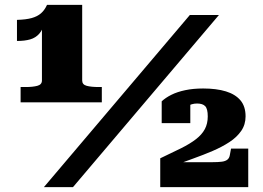

<svg xmlns="http://www.w3.org/2000/svg" viewBox="-20 -772 1084 792"><path d="M319 -440Q319 -423 337.5 -418Q356 -413 388 -413H400V-350H65V-413H86Q115 -413 134 -418Q153 -423 153 -440V-678L164 -680Q157 -650 142 -633Q127 -616 104.5 -609.5Q82 -603 50 -603V-690Q87 -691 110.5 -697.5Q134 -704 149 -717Q164 -730 174 -752H319ZM763 -710H883L281 0H161ZM855 -103H689Q687 -102 686 -97Q685 -92 687 -88.5Q689 -85 695 -87Q735 -103 777 -118Q819 -133 857.5 -149.5Q896 -166 926.5 -186Q957 -206 975 -232Q993 -258 993 -292Q993 -333 972 -358Q951 -383 912 -395Q873 -407 818 -407Q777 -407 744 -400Q711 -393 687 -381Q663 -369 647 -354V-264H765V-360Q756 -359 746 -350Q736 -341 729.5 -329Q723 -317 722 -308Q734 -321 752 -333Q770 -345 793 -345Q816 -345 826.5 -334Q837 -323 837 -292Q837 -262 825 -239.5Q813 -217 788.5 -198Q764 -179 727 -160.5Q690 -142 641 -119V0H1004V-159H933L928 -132Q926 -120 918 -113.5Q910 -107 895 -105Q880 -103 855 -103Z"/></svg>

Font: Roboto Serif Black
Style: Regular
Weight: 900
Designer: Greg Gazdowicz
Foundry: Commercial Type
Version: Version 1.008